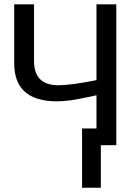

<svg xmlns="http://www.w3.org/2000/svg" viewBox="-20 -679 640 898"><path d="M363.8 -78.1H431.2V-233.4Q349.6 -215.3 313.2 -210.2Q276.9 -205.1 246.6 -205.1Q46.4 -205.1 46.4 -383.3V-658.7H139.2V-393.1Q139.2 -280.3 253.4 -280.3Q311.5 -280.3 431.2 -304.2V-658.7H523.9V0H451.7V199.2H363.8Z"/></svg>

Font: Cousine
Style: Regular
Weight: 400
Monospace: yes
Designer: Steve Matteson
Foundry: Ascender Corporation
Version: Version 1.20